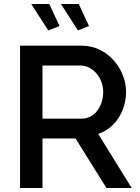

<svg xmlns="http://www.w3.org/2000/svg" viewBox="-20 -938 701 958"><path d="M136 -918 221 -786 277 -808 226 -918ZM284 -918 369 -786 424 -808 373 -918ZM80 0H192V-247H357L511 0H637L470 -270C554 -297 609 -384 609 -479C609 -593 517 -710 389 -710H80ZM192 -346V-611H382C441 -611 495 -552 495 -479C495 -407 451 -346 388 -346Z"/></svg>

Font: FIGSv2-sans-serif SemiBold
Style: Regular
Weight: 600
Designer: Matt McInerney, Pablo Impallari, Rodrigo Fuenzalida,Mirko Velimirovic
Foundry: Matt McInerney, Pablo Impallari, Rodrigo Fuenzalida
Version: Version 4.021;hotconv 1.0.109;makeotfexe 2.5.65596